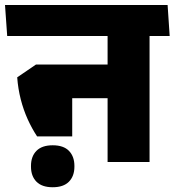

<svg xmlns="http://www.w3.org/2000/svg" viewBox="-48 -664 715 787"><path d="M565 -559.5H393V0H565ZM369 -516.5H647.5L639 -643.5H360.5ZM597.5 -516.5 589 -643.5H-27.5L-18.5 -516.5ZM461.5 -399.5H185.5V-261.5H461.5ZM104 -105H248V-399.5H99.5L22.5 -347Q26 -300 37 -257Q48 -214 65.2 -175.8Q82.5 -137.5 104 -105ZM168 103.5Q212 103.5 234.5 80.8Q257 58 257 19Q257 19 257 17.8Q257 16.5 257 16Q257 -22.5 234.8 -45.5Q212.5 -68.5 168 -68.5Q124 -68.5 101.5 -45.8Q79 -23 79 16Q79 16.5 79 17.5Q79 18.5 79 19Q79 58 101.5 80.8Q124 103.5 168 103.5Z"/></svg>

Font: Anek Devanagari Medium ExtraBold
Style: Regular
Weight: 800
Version: Version 1.003